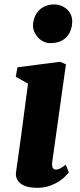

<svg xmlns="http://www.w3.org/2000/svg" viewBox="-20 -851 368 880"><path d="M53.7 -63Q62.5 -121.6 76.2 -223.9Q89.8 -326.2 108.4 -467.8L52.2 -499L60.1 -542.5L255.4 -567.9L282.2 -556.2L219.7 -110.8Q214.4 -73.7 236.8 -73.7Q245.1 -73.7 254.9 -78.6Q264.6 -83.5 281.7 -96.2L295.4 -60.5Q291 -55.2 279.8 -43.5Q268.6 -31.7 250.7 -20Q232.9 -8.3 208 0.7Q183.1 9.8 150.9 9.8Q98.6 9.8 73.7 -10.5Q48.8 -30.8 53.7 -63ZM210.4 -653.3Q194.3 -653.3 179.7 -660.4Q165 -667.5 154.3 -679Q143.6 -690.4 137.2 -705.1Q130.9 -719.7 131.3 -734.9Q131.8 -754.9 138.7 -772.2Q145.5 -789.6 157.7 -802.5Q169.9 -815.4 187.7 -823Q205.6 -830.6 228 -830.6Q247.6 -830.6 262.9 -823.7Q278.3 -816.9 289.3 -805.9Q300.3 -794.9 305.9 -780.8Q311.5 -766.6 311 -752Q310.5 -731.4 304.4 -713.6Q298.3 -695.8 286.1 -682.4Q273.9 -668.9 255.1 -661.1Q236.3 -653.3 210.4 -653.3Z"/></svg>

Font: Merriweather UltraBold
Style: Italic
Weight: 900
Italic angle: -7°
Designer: Eben Sorkin ( eben@eyebytes.com )
Foundry: Eben Sorkin ( eben@eyebytes.com )
Version: Version 1.52; ttfautohint (v1.4.1)